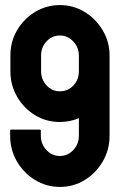

<svg xmlns="http://www.w3.org/2000/svg" viewBox="-20 -727 489 757"><path d="M216 10Q163 10 118 -17.5Q73 -45 46.5 -91Q20 -137 20 -192V-212Q20 -216 24 -216H137Q141 -216 141 -212V-192Q141 -159 163 -135.5Q185 -112 216 -112Q247 -112 269 -135.5Q291 -159 291 -192V-261Q255 -246 216 -246Q162 -246 118 -273Q74 -300 47.5 -345.5Q21 -391 21 -446V-508Q21 -563 47.5 -608Q74 -653 118.5 -680Q163 -707 216 -707Q269 -707 313.5 -680Q358 -653 385 -607.5Q412 -562 412 -508V-192Q412 -137 385.5 -91Q359 -45 314.5 -17.5Q270 10 216 10ZM216 -367Q248 -367 269.5 -390Q291 -413 291 -446V-508Q291 -540 269 -563.5Q247 -587 216 -587Q185 -587 163.5 -564Q142 -541 142 -508V-446Q142 -414 163.5 -390.5Q185 -367 216 -367Z"/></svg>

Font: AL Dynamic
Style: Regular
Weight: 400
Version: Version 1.000; ttfautohint (v1.8.2) -l 8 -r 50 -G 200 -x 14 